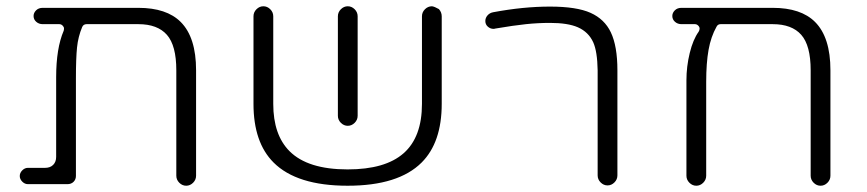

<svg xmlns="http://www.w3.org/2000/svg" viewBox="-20 -601 2765 612"><path d="M421 -576Q511 -576 556 -531Q605 -482 605 -377V-41Q605 -28 595.5 -18.5Q586 -9 573.5 -9Q561 -9 551.5 -18.5Q542 -28 542 -41V-377Q542 -456 512 -490Q482 -524 421 -524H256Q246 -524 242 -515Q229 -484 225.5 -449.5Q222 -415 222 -351V-40Q222 -29 214.5 -21.5Q207 -14 195 -14H69Q59 -14 51 -22Q43 -30 43 -40Q43 -50 51 -58Q59 -66 69 -66H124Q140 -66 149.5 -75.5Q159 -85 159 -101V-355Q159 -447 183 -503Q184 -506 184 -510.5Q184 -515 179.5 -519.5Q175 -524 169 -524H116Q104 -524 95.5 -531.5Q87 -539 87 -550Q87 -560 95 -568Q103 -576 116 -576Z M1057 -232V-549Q1057 -562 1066.5 -571.5Q1076 -581 1088.5 -581Q1101 -581 1110.5 -571.5Q1120 -562 1120 -549V-232Q1120 -219 1110.5 -209.5Q1101 -200 1088.5 -200Q1076 -200 1066.5 -209.5Q1057 -219 1057 -232ZM1325 -549Q1325 -562 1334.5 -571.5Q1344 -581 1357 -581Q1365 -580 1379 -572Q1388 -562 1388 -549V-270Q1388 -147 1324 -83Q1250 -9 1088 -9Q926 -9 852 -83Q788 -147 788 -270Q788 -270 788 -549Q788 -562 797.5 -571.5Q807 -581 819.5 -581Q832 -581 841.5 -571.5Q851 -562 851 -549V-270Q851 -171 903 -119Q961 -61 1088 -61Q1208 -61 1266.5 -112.5Q1325 -164 1325 -270Z M1948 -42Q1948 -29 1938.5 -19.5Q1929 -10 1916.5 -10Q1904 -10 1894.5 -19.5Q1885 -29 1885 -42V-377Q1884 -437 1871 -466Q1856 -499 1822 -514Q1790 -528 1733 -528Q1695 -528 1656.5 -524Q1618 -520 1559 -510Q1556 -509 1553 -509Q1543 -509 1535 -516Q1527 -523 1527 -534Q1527 -544 1534 -552Q1541 -560 1552 -562Q1648 -580 1733 -580Q1818 -580 1862.5 -560Q1907 -540 1927 -498Q1948 -454 1948 -377Z M2443 -576Q2533 -576 2578 -531Q2627 -482 2627 -377V-41Q2627 -28 2617.5 -18.5Q2608 -9 2595.5 -9Q2583 -9 2573.5 -18.5Q2564 -28 2564 -41V-377Q2564 -456 2534 -490Q2504 -524 2443 -524H2277Q2268 -524 2264 -516Q2246 -484 2238.5 -442Q2231 -400 2231 -340V-41Q2231 -28 2221.5 -18.5Q2212 -9 2199.5 -9Q2187 -9 2177.5 -18.5Q2168 -28 2168 -41V-345Q2168 -389 2178.5 -432Q2189 -475 2207 -500Q2210 -505 2210 -510Q2210 -515 2205.5 -519.5Q2201 -524 2195 -524H2152Q2140 -524 2131.5 -531.5Q2123 -539 2123 -550Q2123 -560 2131 -568Q2139 -576 2152 -576Z"/></svg>

Font: Kurewa Gothic CJK TC Regular
Style: Regular
Weight: 400
Designer: Max Yao
Foundry: Max-Everyday
Version: Version 1.071; ttfautohint (v1.8.3)